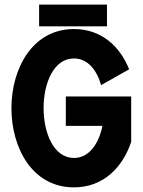

<svg xmlns="http://www.w3.org/2000/svg" viewBox="-20 -809 616 829"><path d="M148.9 -789.1V-695.3H441.9V-789.1ZM546.4 -392.6H264.2V-265.6H422.4C406.7 -189.5 365.7 -127 299.3 -127C124.5 -127 124.5 -557.6 299.3 -556.6C358.9 -556.6 397.9 -506.8 416.5 -441.4L537.6 -509.8C497.6 -609.4 417.5 -683.6 299.3 -683.6C-60.1 -683.6 -61 0 299.3 0C426.3 0 509.3 -85.9 546.4 -196.3Z"/></svg>

Font: Saman Dere
Style: Regular
Weight: 400
Designer: Tuna Ça_lar Gümü_
Foundry: Tuna Ça_lar Gümü_
Version: Version 1.001;hotconv 1.0.109;makeotfexe 2.5.65596